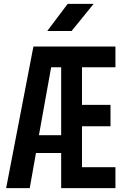

<svg xmlns="http://www.w3.org/2000/svg" viewBox="-20 -970 639 990"><path d="M223.6 -810.1 329.1 -950.2H462.9L349.1 -810.1ZM11.7 0 152.3 -730H575.2V-623H402.8V-429.2H549.8V-318.8H402.8V-107.9H575.2V0H295.4V-181.2H165.5L133.3 0ZM180.7 -272.9H295.4V-623H243.7Z"/></svg>

Font: UDEV Gothic 35
Style: Bold
Weight: 700
Version: v2.1.0; ttfautohint (v1.8.4.7-5d5b-dirty) -l 6 -r 45 -G 200 